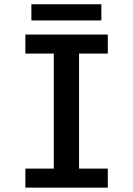

<svg xmlns="http://www.w3.org/2000/svg" viewBox="-20 -858 610 878"><path d="M123.5 -838.5H443.5V-764.5H123.5ZM473 -613H341.5V-87H473V0H96V-87H226V-613H96V-700H473Z"/></svg>

Font: League Mono Narrow Medium
Style: Regular
Weight: 500
Width: 3
Designer: Tyler Finck
Foundry: The League of Moveable Type / Tyler Finck
Version: Version 2.210